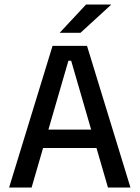

<svg xmlns="http://www.w3.org/2000/svg" viewBox="-20 -846 630 866"><path d="M21 0 217 -639H372.5L568.5 0H467L301 -572H288.5L122.5 0ZM149 -178.5V-261.5H439.5V-178.5ZM368 -825.5H480.5V-824L343 -698H250V-699Z"/></svg>

Font: Anek Odia Medium
Style: Regular
Weight: 500
Designer: Yesha Goshar & Mahesh Sahu (Odia), Yesha Goshar (Latin)
Foundry: Ek Type
Version: Version 1.003